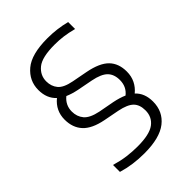

<svg xmlns="http://www.w3.org/2000/svg" viewBox="-218 -853 969 969"><g transform="rotate(-45 266.0 -369.0)"><path d="M234.5 9.5Q193 9.5 155 4.2Q117 -1 80.5 -12V-61.5Q123.5 -49 160.5 -44.2Q197.5 -39.5 235.5 -39.5Q319.5 -39.5 355.5 -66.2Q391.5 -93 391.5 -140.5Q391.5 -181 369.5 -203Q347.5 -225 293 -236L210 -252Q136 -266.5 102.8 -302.5Q69.5 -338.5 69.5 -396Q69.5 -459.5 119.5 -500.5Q81.5 -535 81.5 -595.5Q81.5 -661 133 -704.5Q184.5 -748 298.5 -748Q367 -748 430.5 -731.5V-682Q394 -691.5 364 -695.5Q334 -699.5 301 -699.5Q211 -699.5 175.8 -670.5Q140.5 -641.5 140.5 -598Q140.5 -563 160.5 -538.5Q180.5 -514 235 -503.5L319 -487.5Q396 -472.5 429.8 -438Q463.5 -403.5 463.5 -345.5Q463.5 -312 450.2 -285.2Q437 -258.5 413 -239Q450 -205 450 -145Q450 -74 397 -32.2Q344 9.5 234.5 9.5ZM305.5 -285Q345 -277 373 -264.5Q408.5 -292.5 408.5 -340Q408.5 -381 385.5 -404.2Q362.5 -427.5 306.5 -438.5L223.5 -454.5Q187 -462 160 -474Q124 -444.5 124 -399Q124 -363 145.2 -337.5Q166.5 -312 222.5 -300.5Z"/></g></svg>

Font: Encode Sans SmExp Lt
Style: Regular
Weight: 300
Width: 6
Designer: Multiple Designers
Foundry: Impallari Type
Version: Version 3.002; ttfautohint (v1.8.3) -l 8 -r 50 -G 200 -x 14 